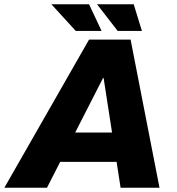

<svg xmlns="http://www.w3.org/2000/svg" viewBox="-58 -887 835 907"><path d="M-37.5 0 362.7 -700H558.9L695.5 0H511.7L431.4 -518.7H428.9L163.8 0ZM178.4 -122.4 206.3 -261H555.2L527.2 -122.4ZM299.8 -741 184.6 -867H362.6L421.8 -741ZM497.8 -741 400.2 -867H573.6L612.3 -741Z"/></svg>

Font: REM Medium
Style: Italic
Weight: 500
Italic angle: -11°
Designer: Octavio Pardo
Foundry: Ashler Design
Version: Version 1.005;gftools[0.9.28]